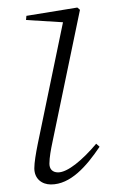

<svg xmlns="http://www.w3.org/2000/svg" viewBox="-20 -477 311 509"><path d="M71 -31C71 -3 91 12 115 12C167 12 209 -36 244 -88L235 -96C198 -52 159 -20 134 -20C119 -20 111 -29 111 -43C111 -60 115 -81 119 -100L192 -451L185 -457L50 -435L49 -424L147 -418L80 -95C75 -70 71 -46 71 -31Z"/></svg>

Font: Source Serif 4 Display Light
Style: Italic
Weight: 300
Italic angle: -12°
Designer: Frank Grießhammer
Foundry: Adobe Systems Incorporated
Version: Version 4.004;hotconv 1.0.117;makeotfexe 2.5.65602